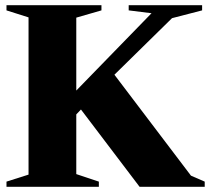

<svg xmlns="http://www.w3.org/2000/svg" viewBox="-20 -720 809 740"><path d="M5 0V-20L90 -47V-653L5 -680V-700H371V-680L274 -652V-371L564 -669L476 -680V-700H759V-680L643 -650L421 -432L716 -43L769 -20V0H518L292 -298L274 -279V-49L361 -20V0Z"/></svg>

Font: Wittgenstein Black
Style: Regular
Weight: 900
Designer: Jörg Drees
Foundry: Jörg Drees
Version: Version 1.303; ttfautohint (v1.8.4.7-5d5b)